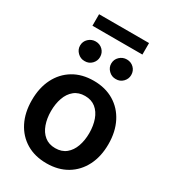

<svg xmlns="http://www.w3.org/2000/svg" viewBox="-219 -1017 1008 1136"><g transform="rotate(30 285.0 -449.0)"><path d="M285.2 10.7Q205.1 10.7 146.5 -24.4Q87.9 -59.6 55.9 -122.8Q23.9 -186 23.9 -270.5Q23.9 -355 55.9 -418.5Q87.9 -481.9 146.5 -517.3Q205.1 -552.7 285.2 -552.7Q364.7 -552.7 423.6 -517.3Q482.4 -481.9 514.6 -418.5Q546.9 -355 546.9 -270.5Q546.9 -186 514.6 -122.8Q482.4 -59.6 423.6 -24.4Q364.7 10.7 285.2 10.7ZM285.2 -92.8Q329.1 -92.8 358.2 -116.5Q387.2 -140.1 401.6 -180.7Q416 -221.2 416 -270.5Q416 -320.8 401.6 -361.3Q387.2 -401.9 358.2 -425.5Q329.1 -449.2 285.2 -449.2Q241.2 -449.2 212.2 -425.5Q183.1 -401.9 168.7 -361.3Q154.3 -320.8 154.3 -270.5Q154.3 -221.2 168.7 -180.7Q183.1 -140.1 212.2 -116.5Q241.2 -92.8 285.2 -92.8ZM178.2 -626Q150.4 -625.5 129.9 -645.5Q109.4 -665.5 109.4 -692.4Q109.4 -721.2 129.9 -740.5Q150.4 -759.8 178.2 -759.8Q207 -759.8 226.6 -740.5Q246.1 -721.2 246.1 -692.4Q246.1 -665.5 226.6 -645.5Q207 -625.5 178.2 -626ZM391.1 -626Q363.3 -625.5 342.8 -645.5Q322.3 -665.5 322.3 -692.4Q322.3 -721.2 342.8 -740.5Q363.3 -759.8 391.1 -759.8Q419.9 -759.8 439.5 -740.5Q459 -721.2 459 -692.4Q459 -665.5 439.5 -645.5Q419.9 -625.5 391.1 -626ZM455.6 -909.2V-830.6H114.3V-909.2Z"/></g></svg>

Font: Inter Tight SemiBold
Style: Regular
Weight: 600
Designer: Rasmus Andersson
Foundry: rsms
Version: Version 3.004; ttfautohint (v1.8.4.7-5d5b)